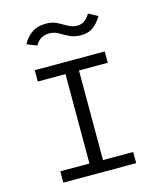

<svg xmlns="http://www.w3.org/2000/svg" viewBox="-124 -940 872 1031"><g transform="rotate(-15 312.5 -424.5)"><path d="M99 0V-63H261V-560H107V-623H496V-560H336V-62H504V0ZM462 -843 513 -815Q486 -773 460 -756.5Q434 -740 397 -740Q359 -740 332.5 -753.5Q306 -767 283 -780.5Q260 -794 232 -794Q210 -794 190 -784Q170 -774 155 -747L100 -769Q117 -803 148.5 -826Q180 -849 229 -849Q257 -849 277.5 -841Q298 -833 315.5 -822Q333 -811 351 -803Q369 -795 392 -795Q411 -795 427.5 -805Q444 -815 462 -843Z"/></g></svg>

Font: Inconsolata Expanded Thin
Style: Regular
Weight: 100
Width: 7
Monospace: yes
Designer: Raph Levien, Cyreal, Brenton Simpson
Foundry: Raph Levien, Cyreal, Google
Version: Version 3.100; ttfautohint (v1.8.4.7-5d5b)